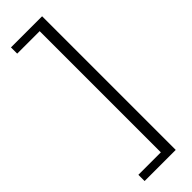

<svg xmlns="http://www.w3.org/2000/svg" viewBox="-295 -757 894 894"><g transform="rotate(-45 152.0 -310.0)"><path d="M237 130H32V89H180V-709H32V-750H237Z"/></g></svg>

Font: Roboto Serif SemiCondensed ExtraLight
Style: Regular
Weight: 250
Width: 4
Designer: Greg Gazdowicz
Foundry: Commercial Type
Version: Version 1.007